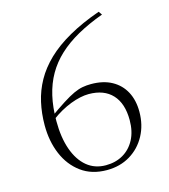

<svg xmlns="http://www.w3.org/2000/svg" viewBox="-108 -794 782 890"><g transform="rotate(-15 283.0 -349.5)"><path d="M448 -709 459.5 -692.5Q390 -667 336 -636.8Q282 -606.5 242.8 -570Q203.5 -533.5 178 -489Q152.5 -444.5 140 -390.2Q127.5 -336 127.5 -270Q127.5 -191 148 -133.2Q168.5 -75.5 206.2 -44.2Q244 -13 297 -13Q344 -13 380 -34Q416 -55 436.5 -94Q457 -133 457 -187Q457 -267 417.2 -309.8Q377.5 -352.5 304 -352.5Q285 -352.5 262.8 -347.8Q240.5 -343 216.5 -333.8Q192.5 -324.5 167.8 -310.8Q143 -297 119 -278.5L106.5 -290Q154.5 -324.5 187 -345.2Q219.5 -366 243 -376.8Q266.5 -387.5 286 -391Q305.5 -394.5 326.5 -394.5Q385 -394.5 426 -372Q467 -349.5 488.8 -308.8Q510.5 -268 510.5 -213Q510.5 -149.5 483.2 -99Q456 -48.5 407.5 -19.2Q359 10 296 10Q223.5 10 173 -27Q122.5 -64 96.2 -126.2Q70 -188.5 70 -265Q70 -322 81.8 -374.5Q93.5 -427 120 -474.5Q146.5 -522 190.2 -564Q234 -606 297.8 -642.2Q361.5 -678.5 448 -709Z"/></g></svg>

Font: Newsreader 36pt Light
Style: Regular
Weight: 300
Designer: Hugues Gentile
Foundry: Production Type
Version: Version 1.003